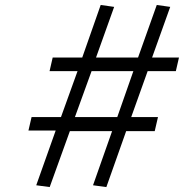

<svg xmlns="http://www.w3.org/2000/svg" viewBox="-20 -759 748 781"><path d="M127.4 -5.4 206.5 -228H95.7L108.4 -282.7H228L295.4 -469.7H181.6L194.3 -524.9H314.5L389.6 -738.8L444.3 -731L370.6 -524.9H541.5L617.7 -738.8L672.4 -731L598.6 -524.9H708L695.3 -469.7H580.6L513.7 -282.7H622.6L609.4 -225.6H493.2L412.6 2L358.4 -5.4L436 -225.6H264.2L182.1 2ZM457 -282.7 522.5 -469.7H352.5L284.7 -282.7Z"/></svg>

Font: Glacial Indifference
Style: Italic
Weight: 400
Designer: Alfredo Marco Pradil
Foundry: Alfredo Marco Pradil
Version: Version 1.312